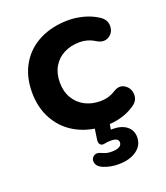

<svg xmlns="http://www.w3.org/2000/svg" viewBox="-130 -590 758 876"><g transform="rotate(-20 249.5 -152.0)"><path d="M35.7 -247Q35.7 -324.4 69.4 -381.7Q103 -439 164.1 -469.7Q225.2 -500.4 304.1 -500.4Q338.8 -500.4 375.8 -490.8Q412.8 -481.1 443.2 -461.7Q474.5 -442.5 474.4 -410.8Q474.3 -379.2 448.9 -363.3Q423.4 -347.4 391.1 -366.7Q357.4 -388.4 315.9 -388.4Q275.6 -388.4 242.1 -371.6Q208.7 -354.8 189.5 -322.6Q170.4 -290.3 170.4 -246.2Q170.4 -201.9 189.7 -169.3Q209.1 -136.8 242 -119.8Q275 -102.9 315.9 -102.9Q336.4 -102.9 354.6 -108Q372.8 -113.2 394.7 -127Q422.7 -142.4 446.2 -125.8Q469.8 -109.3 470.6 -79.2Q471.5 -49.1 442.6 -30.1Q410.8 -8.7 374.8 0.8Q338.8 10.4 304.1 10.4Q225.2 10.4 164.5 -21.1Q103.8 -52.6 69.8 -111.1Q35.7 -169.6 35.7 -247ZM223 182.4Q196.6 171.2 192 151.8Q187.5 132.4 202.1 121.1Q216.7 109.9 238.2 120.3Q259.6 131.3 283.6 131.3Q308.7 131.5 321.8 124.5Q334.9 117.5 334.9 103.6Q334.9 93.4 326 87.9Q317.1 82.4 298.1 82.4Q281.4 82.4 269.3 85.2Q261.5 87 256.4 86.3Q251.3 85.6 246.5 81.4Q238.3 73.8 241.3 54.8L252.1 -20H324.9L312.1 56.2L277.2 43.4Q302.6 35.2 323.2 35.2Q366.8 35.2 391.9 54.9Q416.9 74.6 416.9 108.4Q416.9 148.2 383.2 172.1Q349.4 196 295.2 196Q275 196 258 192.7Q241 189.4 223 182.4Z"/></g></svg>

Font: SN Pro Thin
Style: Regular
Weight: 200
Designer: Tobias Whetton
Foundry: Supernotes
Version: Version 1.003;Glyphs 3.3 (3324)